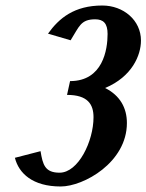

<svg xmlns="http://www.w3.org/2000/svg" viewBox="-20 -550 531 696"><path d="M196 76C143 76 135 47 127 -2L34 22C48 78 98 126 200 126C283 126 440 39 440 -104C440 -159 415 -204 361 -231C459 -272 491 -350 491 -403C491 -477 427 -530 351 -530C249 -530 194 -484 154 -428L236 -404C267 -453 272 -480 325 -480C355 -480 370 -465 370 -427C370 -370 353 -256 234 -256L223 -206C298 -206 319 -172 319 -125C319 -38 264 76 196 76Z"/></svg>

Font: Pfennig
Style: BoldItalic
Weight: 700
Italic angle: -13°
Version: Version 20100423